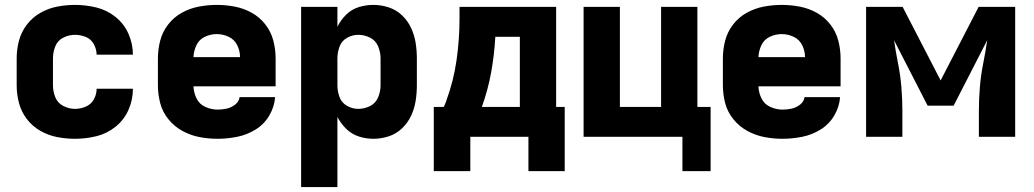

<svg xmlns="http://www.w3.org/2000/svg" viewBox="-20 -558 4216 783"><path d="M286 8Q330 8 373 -2.5Q416 -13 451 -41Q486 -69 504 -110Q522 -151 522 -195V-196H374V-195Q374 -173 362.5 -152.5Q351 -132 329.5 -123Q308 -114 286 -114Q261 -114 238 -126Q215 -138 205.5 -161.5Q196 -185 196 -210V-320Q196 -345 205.5 -369Q215 -393 238 -404.5Q261 -416 286 -416Q308 -416 329.5 -407.5Q351 -399 362.5 -378Q374 -357 374 -335H522Q522 -379 504 -420Q486 -461 451 -489Q416 -517 373 -527.5Q330 -538 286 -538Q249 -538 213 -531Q177 -524 144.5 -505.5Q112 -487 89.5 -457.5Q67 -428 57.5 -392.5Q48 -357 48 -320V-210Q48 -173 57.5 -137.5Q67 -102 89.5 -72.5Q112 -43 144.5 -24.5Q177 -6 213 1Q249 8 286 8Z M867 8Q907 8 947 0Q987 -8 1022 -29.5Q1057 -51 1078 -86.5Q1099 -122 1102 -162H957Q955 -144 939 -131.5Q923 -119 904.5 -115Q886 -111 867 -111Q842 -111 817.5 -122Q793 -133 781.5 -156.5Q770 -180 769 -206H1104V-320Q1104 -357 1094.5 -393Q1085 -429 1062 -458.5Q1039 -488 1006.5 -506Q974 -524 937.5 -531Q901 -538 864 -538Q827 -538 790.5 -531Q754 -524 721.5 -506Q689 -488 666 -458.5Q643 -429 633.5 -393Q624 -357 624 -320V-210Q624 -173 633.5 -137Q643 -101 667 -71.5Q691 -42 724 -24Q757 -6 793.5 1Q830 8 867 8ZM769 -325Q770 -350 781 -373.5Q792 -397 815.5 -408Q839 -419 864 -419Q889 -419 912.5 -408Q936 -397 947.5 -373.5Q959 -350 959 -325Z M1208 205H1356V-81Q1370 -54 1392 -32.5Q1414 -11 1443 -1.5Q1472 8 1503 8Q1534 8 1565 -2Q1596 -12 1619.5 -34.5Q1643 -57 1656.5 -86Q1670 -115 1675 -146.5Q1680 -178 1680 -210V-320Q1680 -352 1675 -383.5Q1670 -415 1656.5 -444Q1643 -473 1619.5 -495.5Q1596 -518 1565 -528Q1534 -538 1503 -538Q1472 -538 1443 -529Q1414 -520 1392 -498.5Q1370 -477 1356 -449V-530H1208ZM1441 -114Q1417 -114 1395 -126.5Q1373 -139 1364.5 -162.5Q1356 -186 1356 -210V-320Q1356 -344 1364.5 -367.5Q1373 -391 1395 -403.5Q1417 -416 1441 -416Q1466 -416 1489 -404.5Q1512 -393 1522 -369Q1532 -345 1532 -320V-210Q1532 -185 1522 -161Q1512 -137 1489 -125.5Q1466 -114 1441 -114Z M2283 140V-122H2248V-530H1854V-483Q1854 -398 1842 -313.5Q1830 -229 1801 -150V-149Q1798 -142 1796 -136L1790 -122H1749V0H2135V140ZM1945 -122Q1970 -191 1983 -263Q1996 -335 2000 -408H2100V-122ZM1898 140V0H1749V140Z M2763 140H2878V-122H2824V-530H2676V-122H2508V-530H2360V0H2763Z M3171 8Q3211 8 3251 0Q3291 -8 3326 -29.5Q3361 -51 3382 -86.5Q3403 -122 3406 -162H3261Q3259 -144 3243 -131.5Q3227 -119 3208.5 -115Q3190 -111 3171 -111Q3146 -111 3121.5 -122Q3097 -133 3085.5 -156.5Q3074 -180 3073 -206H3408V-320Q3408 -357 3398.5 -393Q3389 -429 3366 -458.5Q3343 -488 3310.5 -506Q3278 -524 3241.5 -531Q3205 -538 3168 -538Q3131 -538 3094.5 -531Q3058 -524 3025.5 -506Q2993 -488 2970 -458.5Q2947 -429 2937.5 -393Q2928 -357 2928 -320V-210Q2928 -173 2937.5 -137Q2947 -101 2971 -71.5Q2995 -42 3028 -24Q3061 -6 3097.5 1Q3134 8 3171 8ZM3073 -325Q3074 -350 3085 -373.5Q3096 -397 3119.5 -408Q3143 -419 3168 -419Q3193 -419 3216.5 -408Q3240 -397 3251.5 -373.5Q3263 -350 3263 -325Z M3512 0H3660V-106Q3660 -154 3656 -202.5Q3652 -251 3642.5 -298.5Q3633 -346 3626 -394L3763 -127H3869L4006 -394Q3999 -346 3989.5 -298.5Q3980 -251 3976 -202.5Q3972 -154 3972 -106V0H4120V-530H3971L3816 -230L3661 -530H3512Z"/></svg>

Font: Iosevka Sparkle Heavy
Style: Regular
Weight: 900
Designer: Belleve Invis
Foundry: Belleve Invis
Version: Version 4.5.0; ttfautohint (v1.8.3)